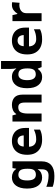

<svg xmlns="http://www.w3.org/2000/svg" viewBox="1260 -2060 1040 3599"><g transform="rotate(-90 1779.5 -260.0)"><path d="M255 -556Q305 -556 345 -536Q385 -516 413 -476H417L429 -546H555V1Q555 118 486 179Q417 240 282 240Q224 240 174.5 233Q125 226 78 208V89Q179 131 291 131Q349 131 377.5 100Q406 69 406 7V-4Q406 -21 407.5 -39Q409 -57 410 -71H406Q378 -28 339 -9Q300 10 251 10Q154 10 99.5 -64.5Q45 -139 45 -272Q45 -406 101 -481Q157 -556 255 -556ZM302 -435Q250 -435 223.5 -394Q197 -353 197 -270Q197 -188 223 -147.5Q249 -107 304 -107Q361 -107 388.5 -139.5Q416 -172 416 -253V-271Q416 -359 389 -397Q362 -435 302 -435Z M936 -556Q1012 -556 1066.5 -527Q1121 -498 1151 -443Q1181 -388 1181 -308V-236H829Q831 -173 866.5 -137Q902 -101 965 -101Q1018 -101 1061 -111.5Q1104 -122 1150 -144V-29Q1110 -9 1065.5 0.5Q1021 10 958 10Q876 10 813 -20.5Q750 -51 714 -113Q678 -175 678 -269Q678 -365 710.5 -428.5Q743 -492 801 -524Q859 -556 936 -556ZM937 -450Q894 -450 865.5 -422Q837 -394 832 -335H1041Q1040 -385 1015 -417.5Q990 -450 937 -450Z M1612 -556Q1700 -556 1753 -508.5Q1806 -461 1806 -356V0H1657V-319Q1657 -378 1636 -407.5Q1615 -437 1569 -437Q1501 -437 1476 -390.5Q1451 -344 1451 -257V0H1302V-546H1416L1436 -476H1444Q1470 -518 1515.5 -537Q1561 -556 1612 -556Z M2132 10Q2041 10 1983.5 -61.5Q1926 -133 1926 -272Q1926 -412 1984 -484Q2042 -556 2136 -556Q2195 -556 2233 -533Q2271 -510 2293 -476H2298Q2295 -492 2291 -522.5Q2287 -553 2287 -585V-760H2436V0H2322L2293 -71H2287Q2265 -37 2228 -13.5Q2191 10 2132 10ZM2184 -109Q2246 -109 2271 -145.5Q2296 -182 2297 -255V-271Q2297 -351 2272.5 -393Q2248 -435 2182 -435Q2133 -435 2105 -392.5Q2077 -350 2077 -270Q2077 -190 2105 -149.5Q2133 -109 2184 -109Z M2817 -556Q2893 -556 2947.5 -527Q3002 -498 3032 -443Q3062 -388 3062 -308V-236H2710Q2712 -173 2747.5 -137Q2783 -101 2846 -101Q2899 -101 2942 -111.5Q2985 -122 3031 -144V-29Q2991 -9 2946.5 0.5Q2902 10 2839 10Q2757 10 2694 -20.5Q2631 -51 2595 -113Q2559 -175 2559 -269Q2559 -365 2591.5 -428.5Q2624 -492 2682 -524Q2740 -556 2817 -556ZM2818 -450Q2775 -450 2746.5 -422Q2718 -394 2713 -335H2922Q2921 -385 2896 -417.5Q2871 -450 2818 -450Z M3488 -556Q3499 -556 3514 -555Q3529 -554 3538 -552L3527 -412Q3520 -414 3506.5 -415.5Q3493 -417 3483 -417Q3445 -417 3410 -403.5Q3375 -390 3353.5 -360Q3332 -330 3332 -278V0H3183V-546H3296L3318 -454H3325Q3349 -496 3391 -526Q3433 -556 3488 -556Z"/></g></svg>

Font: Noto Sans Javanese
Style: Regular
Weight: 400
Designer: Monotype Design Team
Foundry: Monotype Imaging Inc.
Version: Version 2.004